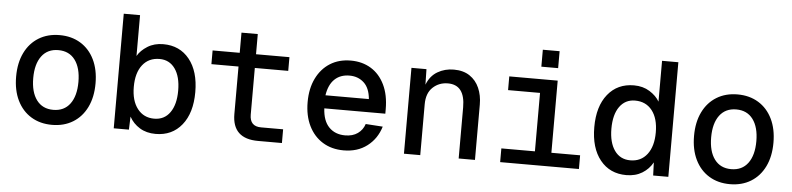

<svg xmlns="http://www.w3.org/2000/svg" viewBox="-44 -943 4888 1185"><g transform="rotate(5 2400.0 -351.0)"><path d="M300 12Q226 12 170.5 -22Q115 -56 84.5 -118.5Q54 -181 54 -266Q54 -351 84.5 -413.5Q115 -476 170.5 -510Q226 -544 300 -544Q374 -544 429.5 -510Q485 -476 515.5 -413.5Q546 -351 546 -266Q546 -181 515.5 -118.5Q485 -56 429.5 -22Q374 12 300 12ZM300 -81Q367 -81 403.5 -130Q440 -179 440 -266Q440 -353 403.5 -402Q367 -451 300 -451Q233 -451 196.5 -402Q160 -353 160 -266Q160 -179 196.5 -130Q233 -81 300 -81Z M942 12Q885 12 843.5 -13.5Q802 -39 779 -81L776 0H682V-710H783V-457Q803 -492 844.5 -518Q886 -544 942 -544Q1044 -544 1104 -469.5Q1164 -395 1164 -266Q1164 -137 1104 -62.5Q1044 12 942 12ZM925 -81Q988 -81 1023 -130.5Q1058 -180 1058 -266Q1058 -353 1023 -402Q988 -451 927 -451Q860 -451 821.5 -402Q783 -353 783 -266Q783 -180 821.5 -130.5Q860 -81 925 -81Z M1576 0Q1416 0 1416 -153V-447H1248V-532H1416V-657H1517V-532H1724V-447H1517V-158Q1517 -85 1587 -85H1724V0Z M2107 12Q2032 12 1976.5 -22.5Q1921 -57 1890.5 -119.5Q1860 -182 1860 -266Q1860 -350 1890.5 -412.5Q1921 -475 1975.5 -509.5Q2030 -544 2104 -544Q2175 -544 2229 -511Q2283 -478 2313.5 -415Q2344 -352 2344 -264V-236H1966Q1970 -159 2008 -120Q2046 -81 2108 -81Q2155 -81 2186 -103Q2217 -125 2229 -162L2335 -155Q2312 -79 2252.5 -33.5Q2193 12 2107 12ZM1966 -317H2235Q2229 -385 2193 -418Q2157 -451 2104 -451Q2047 -451 2011.5 -417Q1976 -383 1966 -317Z M2480 0V-532H2573L2575 -436Q2596 -491 2641 -517.5Q2686 -544 2742 -544Q2801 -544 2840.5 -517.5Q2880 -491 2900 -445.5Q2920 -400 2920 -343V0H2819V-317Q2819 -456 2713 -456Q2658 -456 2619.5 -420Q2581 -384 2581 -315V0Z M3076 0V-85H3284V-447H3086V-532H3386V-85H3564V0ZM3278 -609V-714H3382V-609Z M3858 12Q3756 12 3696 -62.5Q3636 -137 3636 -266Q3636 -395 3696 -469.5Q3756 -544 3858 -544Q3914 -544 3955.5 -518Q3997 -492 4017 -457V-710H4118V0H4024L4021 -81Q3998 -39 3956.5 -13.5Q3915 12 3858 12ZM3875 -81Q3941 -81 3979 -130.5Q4017 -180 4017 -266Q4017 -353 3978.5 -402Q3940 -451 3873 -451Q3812 -451 3777 -402Q3742 -353 3742 -266Q3742 -180 3777 -130.5Q3812 -81 3875 -81Z M4500 12Q4426 12 4370.5 -22Q4315 -56 4284.5 -118.5Q4254 -181 4254 -266Q4254 -351 4284.5 -413.5Q4315 -476 4370.5 -510Q4426 -544 4500 -544Q4574 -544 4629.5 -510Q4685 -476 4715.5 -413.5Q4746 -351 4746 -266Q4746 -181 4715.5 -118.5Q4685 -56 4629.5 -22Q4574 12 4500 12ZM4500 -81Q4567 -81 4603.5 -130Q4640 -179 4640 -266Q4640 -353 4603.5 -402Q4567 -451 4500 -451Q4433 -451 4396.5 -402Q4360 -353 4360 -266Q4360 -179 4396.5 -130Q4433 -81 4500 -81Z"/></g></svg>

Font: Geist Mono Medium
Style: Regular
Weight: 500
Monospace: yes
Designer: Basement.studio, Andrés Briganti, Mateo Zaragoza
Foundry: Basement.studio, Vercel, Andrés Briganti, Guido Ferreyra, Mateo Zaragoza
Version: Version 1.500; ttfautohint (v1.8.4.7-5d5b)